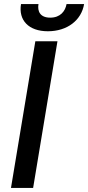

<svg xmlns="http://www.w3.org/2000/svg" viewBox="-20 -932 437 952"><path d="M264.9 -727.3H155.2L34.4 0H144.2ZM84.2 -911.9C70.7 -832 121.8 -777 217.3 -777C313.9 -777 383.9 -832 397 -911.9H310C303.6 -876.1 278.8 -844.5 229 -844.5C178.6 -844.5 164.8 -876.4 170.8 -911.9Z"/></svg>

Font: Margiela Sans Medium
Style: Italic
Weight: 500
Italic angle: -9.39999°
Designer: Stefan Endress, Andreas Faust
Version: Version 1.100;FEAKit 1.0